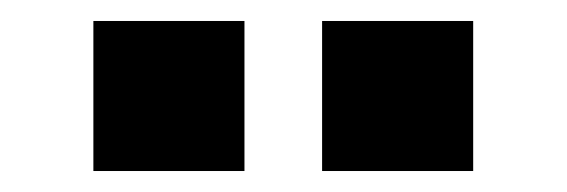

<svg xmlns="http://www.w3.org/2000/svg" viewBox="-20 -752 540 183"><path d="M287 -589V-732H431V-589ZM69 -589V-732H213V-589Z"/></svg>

Font: Nunito Sans 9pt ExtraBold
Style: Regular
Weight: 800
Version: Version 3.101;gftools[0.9.27]